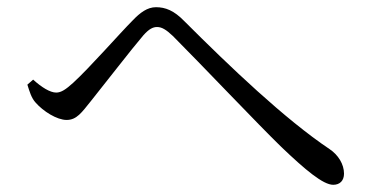

<svg xmlns="http://www.w3.org/2000/svg" viewBox="-20 -608 1040 533"><path d="M56 -373C62 -354 67 -336 79 -323C100 -299 138 -275 165 -275C193 -275 207 -296 232 -327C269 -373 347 -474 378 -510C394 -528 405 -533 416 -533C429 -533 441 -526 460 -508C536 -432 698 -261 761 -200C828 -136 877 -95 905 -95C924 -95 935 -107 935 -126C935 -152 919 -178 895 -194C771 -277 618 -423 492 -549C463 -579 439 -588 413 -588C389 -588 369 -573 348 -551C314 -517 229 -420 183 -378C163 -360 150 -351 136 -351C119 -351 95 -366 72 -387Z"/></svg>

Font: Noto Serif CJK TC
Style: Regular
Weight: 400
Designer: Ryoko NISHIZUKA 西塚涼子 (kana & ideographs); Frank Grießhammer (Latin, Greek & Cyrillic); Wenlong ZHANG 张文龙 (bopomofo); San
Foundry: Adobe
Version: Version 2.001;hotconv 1.1.0;makeotfexe 2.6.0